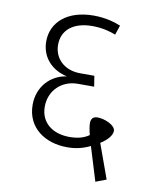

<svg xmlns="http://www.w3.org/2000/svg" viewBox="-85 -744 733 892"><g transform="rotate(10 281.5 -298.5)"><path d="M476 62 417 -101C453 -123 470 -148 470 -166C470 -193 419 -215 385 -215C364 -215 354 -204 354 -183C354 -170 357 -151 363 -128C336 -109 305 -103 271 -103C192 -103 134 -146 134 -222C134 -297 190 -353 267 -353H344L336 -403H270C192 -403 145 -453 145 -516C145 -585 197 -629 288 -629C335 -629 373 -618 398 -608L413 -653C387 -664 342 -678 285 -678C162 -678 88 -613 88 -522C88 -445 141 -393 211 -378C135 -368 77 -306 77 -221C77 -113 164 -54 269 -54C306 -54 341 -61 377 -79L426 81Z"/></g></svg>

Font: FiraGO Light
Style: Regular
Weight: 300
Designer: bBox Type
Foundry: bBox Type GmbH
Version: Version 1.001;PS 001.001;hotconv 1.0.88;makeotf.lib2.5.64775